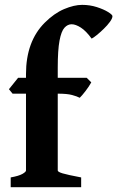

<svg xmlns="http://www.w3.org/2000/svg" viewBox="-20 -777 487 797"><path d="M446.8 -710Q446.8 -700.7 436.3 -686.3Q425.8 -671.9 410.6 -657.2Q395.5 -642.6 381.6 -631.3Q367.7 -620.1 360.4 -616.7Q337.4 -648.4 315.7 -662.4Q293.9 -676.3 277.3 -676.3Q260.7 -676.3 247.6 -661.9Q234.4 -647.5 227.1 -608.4Q219.7 -569.3 219.7 -496.1V-454.1H339.8L358.9 -435.1Q349.6 -418 334.7 -398.7Q319.8 -379.4 311 -371.1Q299.8 -377 279.3 -382.6Q258.8 -388.2 219.7 -388.2V-69.3Q219.7 -63.5 239.7 -57.4Q259.8 -51.3 316.9 -40.5V0H24.4V-40.5Q57.6 -46.4 72.8 -54.9Q87.9 -63.5 87.9 -69.3V-388.2H32.2L17.1 -406.7L55.2 -454.1H87.9V-469.2Q87.9 -605 165.5 -682.6Q204.6 -721.7 246.1 -739.3Q287.6 -756.8 320.8 -756.8Q353 -756.8 381.8 -747.6Q410.6 -738.3 428.7 -727.1Q446.8 -715.8 446.8 -710Z"/></svg>

Font: Gentium Book Plus
Style: Bold
Weight: 700
Designer: Victor Gaultney, Annie Olsen, Iska Routamaa, Becca Hirsbrunner
Foundry: SIL International
Version: Version 6.101